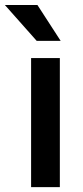

<svg xmlns="http://www.w3.org/2000/svg" viewBox="-57 -766 338 786"><path d="M188 -528.3V0H70.3V-528.3ZM96.2 -745.6 191.4 -598.6H93.3L-37.1 -745.6Z"/></svg>

Font: Vazirmatn RD UI FD Medium
Style: Regular
Weight: 500
Designer: Saber Rastikerdar
Foundry: Saber Rastikerdar
Version: Version 33.003